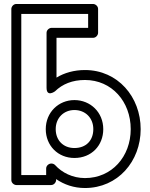

<svg xmlns="http://www.w3.org/2000/svg" viewBox="-20 -905 756 965"><path d="M687 -256C687 -417.6 572.3 -553 407 -553C352.9 -553 303.7 -539.2 264 -515V-715H448C463.1 -715 473 -729.3 473 -740V-860C473 -875.1 458.7 -885 448 -885H62C46.9 -885 37 -870.7 37 -860V0C37 15.1 51.3 25 62 25H237C252.1 25 262 10.7 262 0V-4.9C302.4 22.9 351.4 40 407 40C572.2 40 687 -94.3 687 -256ZM637 -256C637 -117.7 541.8 -10 407 -10C344.5 -10 291 -37.8 257.5 -74.8C253.3 -79.5 246.1 -83 239 -83H237C226.3 -83 212 -73.1 212 -58V-25H87V-835H423V-765H239C228.3 -765 214 -755.1 214 -740V-464C214 -414.5 256.5 -446.1 256.5 -446.1C293.5 -482.3 343.6 -503 407 -503C541.7 -503 637 -394.4 637 -256ZM449 -256C449 -198.9 412.7 -161 354 -161C298.4 -161 260 -199.2 260 -256C260 -313.4 301.4 -352 354 -352C407.8 -352 449 -313.3 449 -256ZM499 -256C499 -340.7 434.2 -402 354 -402C274.6 -402 210 -340.6 210 -256C210 -172.8 271.6 -111 354 -111C439.3 -111 499 -173.1 499 -256Z"/></svg>

Font: Hussar Ekologiczny
Style: Regular
Weight: 400
Foundry: Cannot Into Space Fonts
Version: Version 0.97